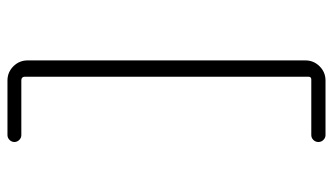

<svg xmlns="http://www.w3.org/2000/svg" viewBox="-218 -592 935 540"><g transform="rotate(-90 250.0 -322.5)"><path d="M295.9 85Q303.7 85 303.7 77.1V-720.7Q303.7 -729.5 294.9 -730.5H139.6Q131.8 -730.5 126 -736.3Q120.1 -742.2 120.1 -750Q120.1 -757.8 126 -763.7Q131.8 -769.5 139.6 -769.5H293Q316.4 -769.5 333 -752.9Q349.6 -736.3 349.6 -712.9V68.4Q349.6 91.8 333 108.4Q316.4 125 293 125H139.6Q131.8 125 126 119.1Q120.1 113.3 120.1 105Q120.1 96.7 126 90.8Q131.8 85 139.6 85Z"/></g></svg>

Font: Rounded-X Mgen+ 1m light
Style: Regular
Weight: 200
Designer: [Source Han Sans]
Ryoko NISHIZUKA  (kana & ideographs); Paul D. Hunt (Latin, Greek & Cyrillic); Wenlong ZHANG  (bopomofo
Version: Version 1.059.20150602